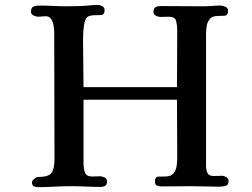

<svg xmlns="http://www.w3.org/2000/svg" viewBox="-20 -773 1040 793"><path d="M924 -26Q924 -36 914.5 -41.5Q905 -47 897 -47Q889 -47 880 -46.5Q871 -46 863 -46Q843 -46 837 -58.5Q831 -71 831 -88Q831 -225 831 -361Q831 -497 831 -633Q831 -650 834 -667Q837 -684 847.5 -695.5Q858 -707 879 -707Q893 -707 907.5 -708Q922 -709 922 -729Q922 -740 911 -745Q900 -750 891 -750Q873 -750 854.5 -748.5Q836 -747 818 -747Q775 -747 731.5 -747.5Q688 -748 644 -748Q631 -748 622.5 -743.5Q614 -739 614 -723Q614 -713 624 -708Q634 -703 643 -703Q651 -703 660 -703.5Q669 -704 677 -704Q703 -704 707.5 -686Q712 -668 712 -648Q712 -590 711.5 -531Q711 -472 711 -413H325Q325 -460 324 -507.5Q323 -555 323 -602Q323 -617 323.5 -631.5Q324 -646 326 -660Q328 -683 335.5 -696.5Q343 -710 370 -710Q384 -710 398 -711Q412 -712 412 -732Q412 -743 401.5 -748Q391 -753 382 -753Q378 -753 374 -752.5Q370 -752 365 -752Q337 -749 310 -748Q283 -747 255 -747Q227 -747 198.5 -748.5Q170 -750 142 -750Q127 -750 117.5 -745.5Q108 -741 108 -724Q108 -714 118.5 -709Q129 -704 137 -704Q145 -704 153 -705Q161 -706 168 -706Q184 -706 191.5 -694Q199 -682 201.5 -666Q204 -650 204 -638Q204 -508 204.5 -377.5Q205 -247 205 -116Q205 -75 192.5 -58.5Q180 -42 136 -42Q130 -42 121 -34Q112 -26 112 -20Q112 -7 120 -3.5Q128 0 138 0Q171 0 204 -2Q237 -4 270 -4Q302 -4 333 -2.5Q364 -1 395 -1Q408 -1 415 -6Q422 -11 422 -25Q422 -35 412 -40Q402 -45 394 -45Q386 -45 377 -44.5Q368 -44 360 -44Q337 -44 331 -60.5Q325 -77 325 -96V-361H711L712 -120Q712 -102 709 -84.5Q706 -67 695.5 -55.5Q685 -44 662 -44Q648 -44 634 -43.5Q620 -43 620 -23Q620 -10 628 -6.5Q636 -3 646 -3Q677 -3 707 -3.5Q737 -4 768 -4Q797 -4 826 -3Q855 -2 884 -2Q898 -2 911 -5Q924 -8 924 -26Z"/></svg>

Font: UoqMunThenKhung
Style: Regular
Weight: 400
Designer: Font-Kai, 金井和夫, 宇文滿月
Foundry: Kazuo Kanai, Moonlit Owen
Version: Version 1.197